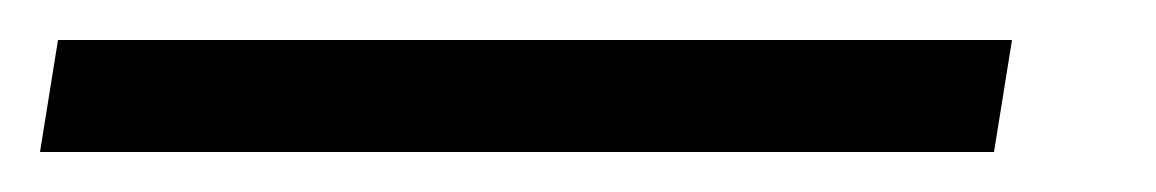

<svg xmlns="http://www.w3.org/2000/svg" viewBox="-83 50 578 96"><path d="M-54 70H423L414 126H-63Z"/></svg>

Font: Bitter Pro
Style: Italic
Weight: 400
Italic angle: -9°
Designer: Sol Matas, and Bitter project Authors
Foundry: Sol Matas
Version: Version 1.010